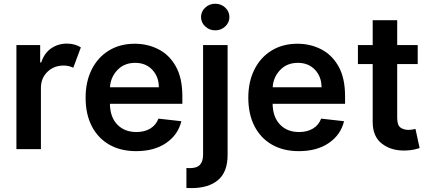

<svg xmlns="http://www.w3.org/2000/svg" viewBox="-20 -782 2252 1007"><path d="M194.6 0H66.1V-545.5H190.7V-454.5H196.4Q211.3 -502.1 247.5 -527.7Q283.7 -553.3 331 -553.3Q353 -553.3 371.4 -547.9Q389.9 -542.6 404.1 -533.4L364.3 -426.8Q354 -431.8 341.6 -435Q329.2 -438.2 313.6 -438.2Q263.1 -438.2 228.9 -405.4Q194.6 -372.5 194.6 -320.7Z M693.9 10.7Q611.9 10.7 552.4 -23.8Q492.9 -58.2 460.9 -121.1Q429 -183.9 429 -269.5Q429 -353.7 460.9 -417.4Q492.9 -481.2 551 -516.9Q609 -552.6 687.1 -552.6Q754.3 -552.6 811.1 -523.6Q867.9 -494.7 902.2 -433.8Q936.4 -372.9 936.4 -277V-237.6H556.5Q557.5 -167.6 595.3 -128.6Q633.2 -89.5 695.7 -89.5Q737.2 -89.5 767.6 -107.4Q797.9 -125.4 811.1 -159.8L931.1 -146.3Q914.1 -75.3 851.7 -32.3Q789.4 10.7 693.9 10.7ZM813.2 -324.2Q812.9 -380 778.6 -416.2Q744.3 -452.4 688.9 -452.4Q631.4 -452.4 595.5 -414.4Q559.7 -376.4 556.8 -324.2Z M984 204.5Q977.3 204.5 971.1 204.4Q964.8 204.2 957.7 203.8V99.1L976.2 99.8Q1013.1 99.8 1029.1 81.9Q1045.1 63.9 1045.1 29.5V-545.5H1173.7V31.2Q1173.7 119.7 1123.9 162.1Q1074.2 204.5 984 204.5ZM1109 -622.9Q1078.1 -622.9 1056.3 -643.3Q1034.4 -663.7 1034.4 -692.5Q1034.4 -721.6 1056.3 -742Q1078.1 -762.4 1109 -762.4Q1139.6 -762.4 1161.4 -742Q1183.2 -721.6 1183.2 -692.5Q1183.2 -663.7 1161.4 -643.3Q1139.6 -622.9 1109 -622.9Z M1547.2 10.7Q1465.2 10.7 1405.7 -23.8Q1346.2 -58.2 1314.3 -121.1Q1282.3 -183.9 1282.3 -269.5Q1282.3 -353.7 1314.3 -417.4Q1346.2 -481.2 1404.3 -516.9Q1462.4 -552.6 1540.5 -552.6Q1607.6 -552.6 1664.4 -523.6Q1721.2 -494.7 1755.5 -433.8Q1789.8 -372.9 1789.8 -277V-237.6H1409.8Q1410.9 -167.6 1448.7 -128.6Q1486.5 -89.5 1549 -89.5Q1590.6 -89.5 1620.9 -107.4Q1651.3 -125.4 1664.4 -159.8L1784.4 -146.3Q1767.4 -75.3 1705.1 -32.3Q1642.8 10.7 1547.2 10.7ZM1666.5 -324.2Q1666.2 -380 1631.9 -416.2Q1597.7 -452.4 1542.3 -452.4Q1484.7 -452.4 1448.9 -414.4Q1413 -376.4 1410.2 -324.2Z M2105.1 7.5H2097.3Q2030.2 7.5 1983.7 -28.1Q1934.7 -65.3 1934.7 -141.7V-446H1857.2V-545.5H1934.7V-676.1H2063.2V-545.5H2170.8V-446H2063.2V-164.1Q2063.2 -125.4 2080.3 -113.1Q2097.3 -100.9 2121.4 -100.9Q2133.5 -100.9 2143.6 -102.6Q2153.8 -104.4 2159.1 -105.8L2180.8 -5.3Q2170.5 -1.8 2151.5 2.5Q2132.5 6.7 2105.1 7.5Z"/></svg>

Font: Linik Sans SemiBold
Style: Regular
Weight: 600
Designer: Rasmus Andersson (font), Cristiano Sobral (main changes)
Foundry: rsms
Version: Version 3.018;June 1, 2022;FontCreator 14.0.0.2814 64-bit; t